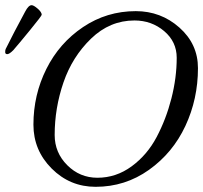

<svg xmlns="http://www.w3.org/2000/svg" viewBox="-40 -707 784 741"><path d="M11 -513Q-4 -498 -12 -498Q-20 -498 -20 -506Q-20 -514 -18 -518Q11 -577 57 -662Q70 -687 82 -687Q90 -687 105.5 -673.5Q121 -660 121 -650Q121 -646 76.5 -591.5Q32 -537 11 -513ZM484 -664Q581 -664 652.5 -600.5Q724 -537 724 -444Q724 -325 675.5 -221Q627 -117 535 -51.5Q443 14 329 14Q230 14 159.5 -56.5Q89 -127 89 -226Q89 -341 139 -441Q189 -541 280.5 -602.5Q372 -664 484 -664ZM479 -628Q384 -628 311.5 -558Q239 -488 205 -389Q171 -290 171 -186Q171 -118 219.5 -69.5Q268 -21 336 -21Q408 -21 468 -65Q528 -109 564.5 -178Q601 -247 621.5 -327Q642 -407 642 -484Q642 -546 593.5 -587Q545 -628 479 -628Z"/></svg>

Font: EB Garamond 12
Style: Italic
Weight: 400
Italic angle: -17°
Version: Version 0.016; ttfautohint (v1.8.4)